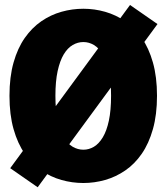

<svg xmlns="http://www.w3.org/2000/svg" viewBox="-20 -742 690 790"><path d="M22 -50 515 -721.5 628 -643 135 28.5ZM323 11Q277 11 232.8 -1.5Q188.5 -14 150 -40.5Q111.5 -67 82 -109.2Q52.5 -151.5 35.8 -210.8Q19 -270 19 -348Q19 -425.5 35.8 -484.8Q52.5 -544 82 -586Q111.5 -628 150 -654.5Q188.5 -681 232.8 -693.5Q277 -706 323 -706Q368.5 -706 412.5 -693.5Q456.5 -681 495.2 -654.5Q534 -628 563.2 -586Q592.5 -544 609.2 -484.8Q626 -425.5 626 -348Q626 -270 609.2 -210.8Q592.5 -151.5 563.2 -109.2Q534 -67 495.2 -40.5Q456.5 -14 412.5 -1.5Q368.5 11 323 11ZM323 -126Q346 -126 366.5 -138.2Q387 -150.5 403 -177Q419 -203.5 428 -245.8Q437 -288 437 -348Q437 -407.5 428 -449.8Q419 -492 403 -518.2Q387 -544.5 366.5 -556.8Q346 -569 323 -569Q300 -569 279 -556.8Q258 -544.5 242.2 -518.2Q226.5 -492 217.2 -449.8Q208 -407.5 208 -348Q208 -288 217.2 -245.8Q226.5 -203.5 242.2 -177Q258 -150.5 279 -138.2Q300 -126 323 -126Z"/></svg>

Font: Trispace Thin ExtraBold
Style: Regular
Weight: 800
Version: Version 1.210